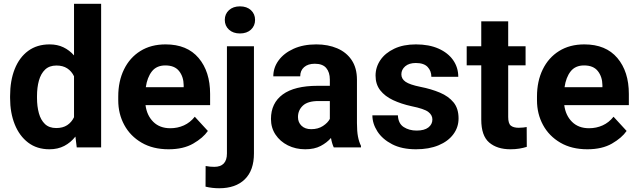

<svg xmlns="http://www.w3.org/2000/svg" viewBox="-20 -770 3331 1003"><path d="M32.7 -257.8V-268.1Q32.7 -348.6 56.9 -409.4Q81.1 -470.2 127.2 -504.2Q173.3 -538.1 239.3 -538.1Q279.8 -538.1 311.3 -522.9Q342.8 -507.8 366.7 -480.5V-750H508.3V0H380.9L374 -56.6Q349.6 -25.4 315.9 -7.8Q282.2 9.8 238.3 9.8Q172.9 9.8 127 -25.1Q81.1 -60.1 56.9 -120.6Q32.7 -181.2 32.7 -257.8ZM173.3 -268.1V-257.8Q173.3 -214.4 183.1 -178.7Q192.9 -143.1 214.8 -122.1Q236.8 -101.1 273.9 -101.1Q308.1 -101.1 331.1 -116.2Q354 -131.3 366.7 -157.7V-371.6Q354 -397.9 331.3 -412.8Q308.6 -427.7 274.9 -427.7Q237.8 -427.7 215.6 -406.5Q193.4 -385.3 183.3 -349.1Q173.3 -313 173.3 -268.1Z M860.8 9.8Q778.8 9.8 719.7 -24.7Q660.6 -59.1 629.2 -117.2Q597.7 -175.3 597.7 -246.1V-265.6Q597.7 -345.7 627.7 -407.2Q657.7 -468.8 713.1 -503.4Q768.6 -538.1 845.2 -538.1Q957.5 -538.1 1017.6 -467Q1077.6 -396 1077.6 -279.3V-220.7H740.2Q747.1 -167 780.8 -133.5Q814.5 -100.1 869.6 -100.1Q907.7 -100.1 940.7 -115Q973.6 -129.9 997.6 -160.2L1065.9 -85.9Q1041 -49.8 989.5 -20Q938 9.8 860.8 9.8ZM843.8 -428.2Q797.9 -428.2 773.4 -397Q749 -365.7 741.7 -314.5H939.5V-325.2Q939 -368.7 915.8 -398.4Q892.6 -428.2 843.8 -428.2Z M1154.3 -666Q1154.3 -696.8 1176 -716.8Q1197.8 -736.8 1233.4 -736.8Q1269.5 -736.8 1291 -716.8Q1312.5 -696.8 1312.5 -666Q1312.5 -635.3 1291 -615.2Q1269.5 -595.2 1233.4 -595.2Q1197.8 -595.2 1176 -615.2Q1154.3 -635.3 1154.3 -666ZM1165.5 -528.3H1306.6V31.7Q1306.6 120.1 1258.8 166.7Q1210.9 213.4 1125 213.4Q1088.4 213.4 1053.7 205.1L1054.2 97.2Q1077.1 101.6 1099.1 101.6Q1165.5 101.6 1165.5 31.7Z M1723.6 0Q1714.4 -19 1709 -49.3Q1688 -24.9 1655.3 -7.6Q1622.6 9.8 1574.7 9.8Q1524.4 9.8 1483.6 -10.7Q1442.9 -31.2 1419.2 -66.9Q1395.5 -102.5 1395.5 -148.4Q1395.5 -231.4 1457 -276.6Q1518.6 -321.8 1640.1 -321.8H1703.1V-354.5Q1703.1 -392.1 1684.3 -414.6Q1665.5 -437 1624.5 -437Q1588.9 -437 1568.6 -419.2Q1548.3 -401.4 1548.3 -371.1H1407.7Q1407.7 -416.5 1435.3 -454.3Q1462.9 -492.2 1513.4 -515.1Q1564 -538.1 1632.3 -538.1Q1693.4 -538.1 1741.5 -517.6Q1789.6 -497.1 1817.1 -456.1Q1844.7 -415 1844.7 -353.5V-127.4Q1844.7 -84 1850.1 -56.2Q1855.5 -28.3 1865.7 -8.3V0ZM1605.5 -95.2Q1641.6 -95.2 1667 -111.8Q1692.4 -128.4 1703.1 -148.9V-242.2H1644Q1587.9 -242.2 1562.3 -218.3Q1536.6 -194.3 1536.6 -158.2Q1536.6 -130.9 1555.2 -113Q1573.7 -95.2 1605.5 -95.2Z M2238.8 -146Q2238.8 -168.9 2217.5 -185.3Q2196.3 -201.7 2129.4 -215.3Q2075.7 -227.1 2033.2 -247.1Q1990.7 -267.1 1966.3 -298.3Q1941.9 -329.6 1941.9 -375Q1941.9 -418.9 1967 -456.1Q1992.2 -493.2 2039.6 -515.6Q2086.9 -538.1 2152.8 -538.1Q2221.2 -538.1 2270.8 -516.1Q2320.3 -494.1 2347.2 -455.8Q2374 -417.5 2374 -368.7H2233.4Q2233.4 -399.4 2213.9 -420.2Q2194.3 -440.9 2152.3 -440.9Q2116.7 -440.9 2096.7 -423.6Q2076.7 -406.2 2076.7 -381.8Q2076.7 -357.9 2098.6 -342.8Q2120.6 -327.6 2175.8 -316.4Q2232.9 -305.2 2278.1 -286.1Q2323.2 -267.1 2349.4 -235.1Q2375.5 -203.1 2375.5 -151.4Q2375.5 -105 2348.1 -68.4Q2320.8 -31.7 2271 -11Q2221.2 9.8 2153.3 9.8Q2079.1 9.8 2028.3 -16.6Q1977.5 -43 1951.4 -83.7Q1925.3 -124.5 1925.3 -167.5H2058.6Q2060.5 -124.5 2089.1 -106.2Q2117.7 -87.9 2156.2 -87.9Q2196.8 -87.9 2217.8 -104.2Q2238.8 -120.6 2238.8 -146Z M2725.6 -528.3V-428.7H2634.8V-159.2Q2634.8 -125 2648.4 -113.8Q2662.1 -102.5 2689.9 -102.5Q2703.1 -102.5 2713.4 -103.8Q2723.6 -105 2731.4 -106.4L2731.9 -2.9Q2713.9 2.9 2692.9 6.3Q2671.9 9.8 2646.5 9.8Q2576.7 9.8 2535.4 -25.6Q2494.1 -61 2494.1 -145V-428.7H2418V-528.3H2494.1V-658.7H2634.8V-528.3Z M3048.3 9.8Q2966.3 9.8 2907.2 -24.7Q2848.1 -59.1 2816.7 -117.2Q2785.2 -175.3 2785.2 -246.1V-265.6Q2785.2 -345.7 2815.2 -407.2Q2845.2 -468.8 2900.6 -503.4Q2956.1 -538.1 3032.7 -538.1Q3145 -538.1 3205.1 -467Q3265.1 -396 3265.1 -279.3V-220.7H2927.7Q2934.6 -167 2968.3 -133.5Q3002 -100.1 3057.1 -100.1Q3095.2 -100.1 3128.2 -115Q3161.1 -129.9 3185.1 -160.2L3253.4 -85.9Q3228.5 -49.8 3177 -20Q3125.5 9.8 3048.3 9.8ZM3031.2 -428.2Q2985.4 -428.2 2960.9 -397Q2936.5 -365.7 2929.2 -314.5H3127V-325.2Q3126.5 -368.7 3103.3 -398.4Q3080.1 -428.2 3031.2 -428.2Z"/></svg>

Font: Vazirmatn RD FD
Style: Bold
Weight: 700
Designer: Saber Rastikerdar
Foundry: Saber Rastikerdar
Version: Version 33.003